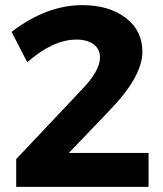

<svg xmlns="http://www.w3.org/2000/svg" viewBox="-20 -727 636 747"><path d="M25 -603Q161 -707 300 -707Q404 -707 469 -657.5Q534 -608 534 -526Q534 -428 403 -294L248 -132H558V0H43V-108L296 -376Q369 -451 369 -503Q369 -536 344.5 -554.5Q320 -573 277 -573Q187 -573 86 -485Z"/></svg>

Font: Trueno
Style: SBd
Weight: 600
Designer: Julieta Ulanovsky
Foundry: Julieta Ulanovsky
Version: Version 3.001b